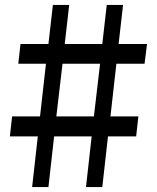

<svg xmlns="http://www.w3.org/2000/svg" viewBox="-20 -735 635 777"><path d="M351 -183H199L176 22H110L133 -183H20L29 -264H142L166 -477H54L63 -557H176L194 -715H260L242 -557H394L412 -715H478L460 -557H575L565 -477H451L427 -264H540L531 -183H417L394 22H328ZM233 -477 208 -264H360L385 -477Z"/></svg>

Font: Stick
Style: Regular
Weight: 400
Designer: Fontworks Inc.
Foundry: Fontworks Inc.
Version: Version 1.100